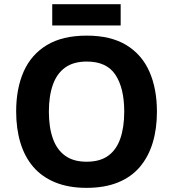

<svg xmlns="http://www.w3.org/2000/svg" viewBox="-20 -897 836 927"><path d="M737.7 -358Q737.7 -275 717.2 -207.5Q696.7 -140 655.2 -91Q613.7 -42 549.2 -16Q484.8 10 397.9 10Q310.9 10 246.5 -16.5Q182 -43 140.5 -91.5Q99 -140 78.5 -208Q58 -276 58 -359Q58 -470 94.5 -552Q131 -634 206.5 -679.5Q282 -725 398.9 -725Q514.7 -725 589.7 -679.5Q664.7 -634 701.2 -551.5Q737.7 -469 737.7 -358ZM216 -358Q216 -282.8 235.1 -228.6Q254.2 -174.4 294.4 -145.3Q334.6 -116.2 397.9 -116.2Q463.1 -116.2 502.8 -145.3Q542.5 -174.4 561.1 -228.6Q579.8 -282.8 579.8 -358Q579.8 -471.4 537.5 -535.6Q495.3 -599.8 398.9 -599.8Q334.6 -599.8 294.4 -570.7Q254.2 -541.6 235.1 -487.4Q216 -433.2 216 -358ZM562.6 -876.6V-774.2H232.2V-876.6Z"/></svg>

Font: Noto Sans Hebrew
Style: Regular
Weight: 400
Designer: Monotype Design Team
Foundry: Monotype Imaging Inc.
Version: Version 2.003;January 10, 2023;FontCreator 14.0.0.2877 64-bi